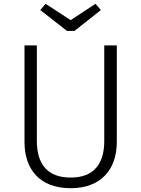

<svg xmlns="http://www.w3.org/2000/svg" viewBox="-20 -979 744 1011"><path d="M483 -959 352 -873 220 -959 192 -926 333 -816H372L511 -926ZM595 -740H529V-237C529 -118 476 -44 352 -44C228 -44 174 -117 174 -237V-740H109V-231C109 -89 188 12 352 12C514 12 595 -89 595 -231Z"/></svg>

Font: Glow Sans SC Normal
Style: Regular
Weight: 400
Designer: Ryoko NISHIZUKA (kana, bopomofo & ideographs); Paul D. Hunt (Latin, Greek & Cyrillic); Sandoll Communications, Soo-young
Version: Version 0.93